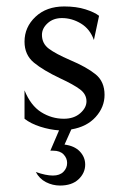

<svg xmlns="http://www.w3.org/2000/svg" viewBox="-20 -392 384 595"><path d="M166 183Q143 183 122.5 172.5Q102 162 91 141Q122 152 144 152Q165 152 176.5 140.5Q188 129 188 113Q188 98 177 86.5Q166 75 145 75H136L163 12Q134 10 104.5 0.5Q75 -9 56 -24V-112Q75 -65 107.5 -44.5Q140 -24 178 -24Q209 -24 228.5 -41Q248 -58 248 -78Q248 -100 228 -115Q208 -130 167 -149Q114 -174 85 -198Q56 -222 56 -263Q56 -308 90 -340Q124 -372 179 -372Q217 -372 245 -363Q273 -354 287 -343L271 -268Q259 -302 231 -319Q203 -336 172 -336Q145 -336 127.5 -320Q110 -304 110 -284Q110 -257 131.5 -241Q153 -225 197 -206Q249 -184 276.5 -161.5Q304 -139 304 -98Q304 -60 276.5 -29.5Q249 1 201 9L180 56Q211 60 227.5 77.5Q244 95 244 118Q244 144 223.5 163.5Q203 183 166 183Z"/></svg>

Font: BellefairVN
Style: Regular
Weight: 400
Designer: Nick Shinn, Liron Lavi Turkenic
Foundry: Shinntype
Version: Version 1.003